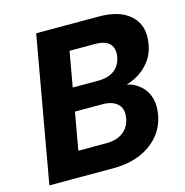

<svg xmlns="http://www.w3.org/2000/svg" viewBox="-104 -797 862 894"><g transform="rotate(-15 327.0 -350.0)"><path d="M25 0 149 -700H448Q519 -700 564 -678.5Q609 -657 629.5 -618.5Q650 -580 643 -527Q637 -475 608.5 -437Q580 -399 538 -377.5Q496 -356 447 -352L465 -364Q511 -362 544 -339.5Q577 -317 592 -280.5Q607 -244 601 -200Q594 -140 559 -95Q524 -50 466.5 -25Q409 0 335 0ZM197 -121H332Q367 -121 392 -132Q417 -143 433 -164.5Q449 -186 452 -216Q458 -256 433.5 -278.5Q409 -301 361 -301H229ZM248 -412H371Q421 -412 450.5 -435.5Q480 -459 486 -502Q489 -527 480.5 -545Q472 -563 452 -572Q432 -581 400 -581H278Z"/></g></svg>

Font: DM Sans 11pt Black
Style: Italic
Weight: 900
Italic angle: -10°
Version: Version 4.004;gftools[0.9.30]